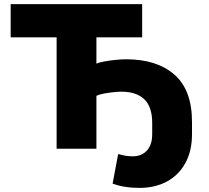

<svg xmlns="http://www.w3.org/2000/svg" viewBox="-20 -725 1019 936"><path d="M660 191Q622 191 588.5 185.5Q555 180 529 170L556 26Q574 31 590.5 34Q607 37 628 37Q670 37 696 9Q722 -19 722 -71V-125Q722 -205 683 -241.5Q644 -278 572 -278Q554 -278 531.5 -275.5Q509 -273 487 -269Q465 -265 450 -258V0H256V-543H32V-705H673V-543H450V-415Q464 -421 489 -425.5Q514 -430 543 -433Q572 -436 595 -436Q745 -436 830.5 -361Q916 -286 916 -131V-71Q916 12 883 71Q850 130 792.5 160.5Q735 191 660 191Z"/></svg>

Font: Nunito Sans 6pt Black
Style: Regular
Weight: 900
Version: Version 3.101;gftools[0.9.27]